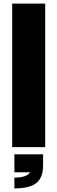

<svg xmlns="http://www.w3.org/2000/svg" viewBox="-20 -820 320 1070"><path d="M47.9 0V-799.8H231.9V0ZM220.2 40V100.1Q220.2 170.4 182.1 200.2Q144 230 60.1 230V169.9Q128.4 169.9 147.9 140.1H60.1V40Z"/></svg>

Font: Cooper Hewitt
Style: Heavy
Weight: 713
Designer: Village Type and Design LLC
Foundry: Cooper Hewitt Smithsonian Design Museum
Version: 1.000